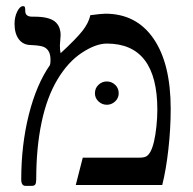

<svg xmlns="http://www.w3.org/2000/svg" viewBox="-20 -608 633 631"><path d="M541 -250Q541 -185.1 533.4 -117.7Q525.9 -50.3 513.2 0H229L252 -89.8H437Q453.1 -89.8 460.7 -94Q468.3 -98.1 474.9 -110.4Q481.4 -122.6 486.3 -143.6Q491.2 -164.6 494.1 -193.1Q497.1 -221.7 497.1 -247.1Q497.1 -464.8 331.1 -464.8Q294.9 -464.8 249 -434.6Q203.1 -404.3 168.5 -346.2Q133.8 -288.1 116.5 -205.1Q99.1 -122.1 99.1 -20Q99.1 -7.3 96.2 -2.2Q93.3 2.9 84 2.9H64Q49.8 2.9 49.8 -18.1Q49.8 -131.8 74.7 -231Q99.6 -330.1 144 -394Q146 -398.9 146 -411.1Q146 -428.7 140.1 -439Q134.3 -449.2 123.5 -453.9Q112.8 -458.5 82 -460Q56.2 -460 42 -478.8Q27.8 -497.6 27.8 -529.8Q27.8 -552.2 36.6 -570.1Q45.4 -587.9 56.2 -587.9Q60.1 -587.9 61.5 -585.2Q63 -582.5 63 -571.8Q63 -553.2 85.9 -553.2H92.8Q139.2 -553.2 159.2 -538.1Q179.2 -522.9 179.2 -492.2L176.8 -458Q176.8 -444.3 179.2 -433.1Q230.5 -480.5 251 -506.6Q271.5 -532.7 276.9 -558.1Q314.5 -563 326.2 -563Q428.2 -563 484.6 -481Q541 -398.9 541 -250ZM292 -301.3Q292 -318.4 303.7 -329.3Q315.4 -340.3 331.1 -340.3Q346.7 -340.3 358.4 -329.3Q370.1 -318.4 370.1 -301.3Q370.1 -285.6 358.4 -274.7Q346.7 -263.7 331.1 -263.7Q315.4 -263.7 303.7 -274.7Q292 -285.6 292 -301.3Z"/></svg>

Font: Tinos
Style: Regular
Weight: 400
Designer: Steve Matteson
Foundry: Monotype Imaging Inc.
Version: Version 1.23